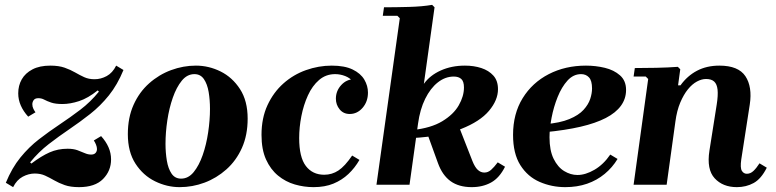

<svg xmlns="http://www.w3.org/2000/svg" viewBox="-20 -760 3194 790"><path d="M34 10 4 -8Q29 -69 64 -112Q99 -155 140.5 -187Q182 -219 225.5 -248Q269 -277 310.5 -308.5Q352 -340 387 -383L382 -388Q342 -356 305.5 -344Q269 -332 237 -332Q208 -332 190.5 -338Q173 -344 162 -350Q151 -356 138 -356Q124 -356 118.5 -348Q113 -340 113 -331Q113 -321 117.5 -312Q122 -303 126 -298L96 -280Q76 -302 65.5 -326Q55 -350 55 -376Q55 -408 69.5 -433.5Q84 -459 113.5 -474.5Q143 -490 187 -490Q222 -490 246 -481.5Q270 -473 289 -462Q308 -451 326.5 -442.5Q345 -434 369 -434Q395 -434 419 -447Q443 -460 458 -490L488 -472Q463 -411 428 -367.5Q393 -324 351 -291Q309 -258 265.5 -228.5Q222 -199 180.5 -167Q139 -135 104 -92L109 -87Q150 -118 184 -133Q218 -148 258 -148Q282 -148 298.5 -142Q315 -136 328.5 -130Q342 -124 355 -124Q367 -124 373 -130.5Q379 -137 379 -147Q379 -155 375 -165Q371 -175 366 -182L396 -200Q416 -178 426.5 -154Q437 -130 437 -104Q437 -57 404 -23.5Q371 10 305 10Q270 10 246 1.5Q222 -7 203 -18Q184 -29 165.5 -37.5Q147 -46 123 -46Q98 -46 73.5 -33Q49 -20 34 10Z M786 -490Q839 -490 887.5 -466Q936 -442 967.5 -393.5Q999 -345 999 -272Q999 -204 975.5 -151.5Q952 -99 911.5 -63Q871 -27 821.5 -8.5Q772 10 719 10Q667 10 618 -14Q569 -38 537.5 -86.5Q506 -135 506 -208Q506 -276 529.5 -328.5Q553 -381 593.5 -417Q634 -453 684 -471.5Q734 -490 786 -490ZM725 -25Q755 -25 777 -52Q799 -79 814 -122Q829 -165 836.5 -215.5Q844 -266 844 -312Q844 -349 838.5 -381.5Q833 -414 819 -434.5Q805 -455 780 -455Q750 -455 728 -428Q706 -401 691 -358Q676 -315 668.5 -265Q661 -215 661 -168Q661 -132 666.5 -99Q672 -66 686 -45.5Q700 -25 725 -25Z M1270 10Q1231 10 1193 -1Q1155 -12 1124 -37.5Q1093 -63 1074.5 -104Q1056 -145 1056 -205Q1056 -274 1080.5 -327Q1105 -380 1146 -416.5Q1187 -453 1239 -471.5Q1291 -490 1345 -490Q1398 -490 1431 -474Q1464 -458 1479 -432.5Q1494 -407 1494 -379Q1494 -342 1472 -316.5Q1450 -291 1419 -291Q1393 -291 1377.5 -310Q1362 -329 1362 -354Q1362 -386 1384 -410Q1406 -434 1437 -434Q1462 -434 1473 -419.5Q1484 -405 1484 -388L1448 -379Q1448 -405 1434.5 -422Q1421 -439 1400.5 -447Q1380 -455 1359 -455Q1321 -455 1293 -431Q1265 -407 1247 -367.5Q1229 -328 1220 -282Q1211 -236 1211 -192Q1211 -113 1238.5 -77Q1266 -41 1314 -41Q1346 -41 1372.5 -58.5Q1399 -76 1429 -120L1459 -102Q1440 -69 1413.5 -44Q1387 -19 1352 -4.5Q1317 10 1270 10Z M1921 10Q1868 10 1834 -14.5Q1800 -39 1782 -89L1736 -216L1868 -240L1924 -97Q1934 -72 1946 -61Q1958 -50 1973 -50Q1988 -50 2000.5 -61Q2013 -72 2028 -92L2058 -74Q2035 -28 2000.5 -9Q1966 10 1921 10ZM1893 -490Q1930 -490 1960.5 -480Q1991 -470 2010 -449Q2029 -428 2029 -393Q2029 -348 1992 -304Q1955 -260 1877.5 -229.5Q1800 -199 1678 -192V-225Q1753 -233 1799.5 -261Q1846 -289 1867.5 -326.5Q1889 -364 1889 -400Q1889 -425 1878 -435Q1867 -445 1847 -445Q1812 -445 1781.5 -421Q1751 -397 1729.5 -353.5Q1708 -310 1700 -251L1665 0H1529L1625 -685L1615 -695H1555L1560 -730Q1607 -730 1662.5 -731.5Q1718 -733 1758 -740L1768 -730L1724 -415Q1749 -450 1793.5 -470Q1838 -490 1893 -490Z M2306 10Q2250 10 2200.5 -11.5Q2151 -33 2121 -80.5Q2091 -128 2091 -205Q2091 -292 2130.5 -356Q2170 -420 2238 -455Q2306 -490 2391 -490Q2431 -490 2468.5 -481Q2506 -472 2531 -450Q2556 -428 2556 -390Q2556 -354 2535 -325Q2514 -296 2472.5 -274.5Q2431 -253 2368.5 -238.5Q2306 -224 2222 -216V-249Q2284 -254 2322.5 -270Q2361 -286 2381 -308Q2401 -330 2408.5 -353Q2416 -376 2416 -396Q2416 -428 2403.5 -441.5Q2391 -455 2371 -455Q2339 -455 2315 -428.5Q2291 -402 2274.5 -361Q2258 -320 2249.5 -275.5Q2241 -231 2241 -195Q2241 -141 2258 -106.5Q2275 -72 2301.5 -56Q2328 -40 2356 -40Q2389 -40 2426 -61.5Q2463 -83 2491 -124L2521 -106Q2500 -71 2468 -44.5Q2436 -18 2395.5 -4Q2355 10 2306 10Z M3105 -88 3135 -70Q3112 -24 3081 -7Q3050 10 3012 10Q2954 10 2920.5 -26.5Q2887 -63 2899 -140L2929 -330Q2935 -368 2932.5 -391Q2930 -414 2918.5 -424.5Q2907 -435 2885 -435Q2867 -435 2847.5 -424.5Q2828 -414 2810.5 -392.5Q2793 -371 2779 -338Q2765 -305 2759 -260L2723 0H2587L2647 -435L2637 -445H2587L2592 -480Q2631 -480 2680 -481Q2729 -482 2769 -485L2779 -475L2770 -409H2780Q2808 -448 2848 -469Q2888 -490 2940 -490Q3018 -490 3047 -446.5Q3076 -403 3065 -330L3030 -104Q3025 -69 3032.5 -57Q3040 -45 3053 -45Q3068 -45 3080.5 -57Q3093 -69 3105 -88Z"/></svg>

Font: Brygada 1918
Style: Bold Italic
Weight: 700
Italic angle: -8°
Designer: Mateusz Machalski | Borys Kosmynka | Przemek Hoffer
Foundry: NIEPODLEGLA 2018
Version: Version 3.006